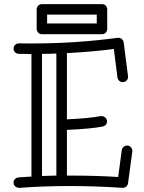

<svg xmlns="http://www.w3.org/2000/svg" viewBox="-20 -904 699 933"><path d="M253.9 -644Q219.7 -642.1 184.1 -642.1V-48.8Q201.2 -49.8 219 -49.8Q236.8 -49.8 253.9 -50.8ZM318.8 -50.8Q450.2 -50.8 554.2 -43.9L571.8 -174.8Q573.7 -184.6 580.8 -190.7Q587.9 -196.8 598.4 -196.8Q608.9 -196.8 616 -188.5Q623 -180.2 623 -171.9V-168L602.1 -13.2Q600.6 -3.4 593.3 2.7Q585.9 8.8 576.2 8.8H575.2Q443.8 0 317.9 0Q191.9 0 74.2 8.8H71.8Q60.5 7.8 53.2 1Q45.9 -5.9 45.9 -16.4Q45.9 -26.9 52.7 -33.9Q59.6 -41 72.5 -42.2Q85.4 -43.5 101.3 -44.2Q117.2 -44.9 132.8 -45.9V-641.1Q117.2 -642.1 101.6 -642.1H70.8Q60.5 -643.1 53.2 -650.1Q45.9 -657.2 45.9 -668Q45.9 -678.7 53.7 -686.3Q61.5 -693.8 75.9 -693.4Q90.3 -692.9 107.4 -692.9H142.1Q348.6 -692.9 551.8 -720.2H556.2Q565.9 -720.2 572.8 -713.6Q579.6 -707 581.1 -698.2L602.1 -533.2V-529.8Q602.1 -518.6 594 -511.7Q585.9 -504.9 576.4 -504.9Q566.9 -504.9 559.8 -511Q552.7 -517.1 550.8 -526.9L533.2 -666Q436.5 -652.8 305.2 -646V-324.2Q410.2 -328.6 469.2 -339.8H474.1Q484.4 -339.8 492.2 -332.3Q500 -324.7 500 -314.9Q500 -294.4 479 -289.1Q421.4 -277.8 305.2 -272.9V-50.8ZM450.2 -790V-833H209V-790ZM501 -763.7Q501 -753.4 493.9 -745.6Q486.8 -737.8 476.1 -737.8H183.1Q172.9 -737.8 165.5 -745.6Q158.2 -753.4 158.2 -763.7V-857.9Q158.2 -869.1 165.5 -876.5Q172.9 -883.8 183.1 -883.8H476.1Q486.8 -883.8 493.9 -876.5Q501 -869.1 501 -857.9Z"/></svg>

Font: Ribeye Marrow
Style: Regular
Weight: 400
Designer: Astigmatic (AOETI)
Foundry: Astigmatic (AOETI)
Version: Version 1.000